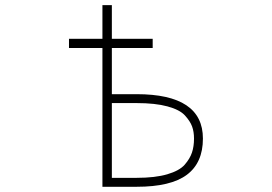

<svg xmlns="http://www.w3.org/2000/svg" viewBox="-20 -713 1040 735"><path d="M408.2 -352.5H502.9Q756.8 -352.5 756.8 -182.6Q756.8 -89.8 695.3 -43.9Q633.8 2 502.9 2H372.1V-529.3H244.1V-564.5H372.1V-693.4H408.2V-564.5H564.5V-529.3H408.2ZM408.2 -318.4V-32.2H502.9Q574.2 -32.2 620.6 -45.9Q667 -59.6 687 -82.5Q707 -105.5 714.8 -128.9Q722.7 -152.3 722.7 -182.6Q722.7 -209 715.3 -229Q708 -249 688 -271Q668 -293 621.1 -305.7Q574.2 -318.4 502.9 -318.4Z"/></svg>

Font: GenEi Gothic M ExtraLight
Style: Regular
Weight: 200
Designer: o_tamon (Modified); [Source Han Sans]
Ryoko NISHIZUKA  (kana & ideographs); Paul D. Hunt (Latin, Greek & Cyrillic); Wenl
Version: Version 1.1a;Original Version 1.004